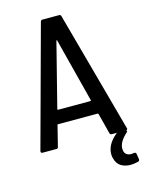

<svg xmlns="http://www.w3.org/2000/svg" viewBox="-130 -778 794 1045"><g transform="rotate(-15 266.5 -256.0)"><path d="M406 -9 376 -125Q375 -128 371 -128H150Q145 -128 145 -125L116 -9Q115 0 105 0H27Q22 0 19.5 -3Q17 -6 18 -11L203 -691Q205 -700 214 -700H308Q317 -700 319 -691L505 -11L506 -8Q506 0 496 0H417Q408 0 406 -9ZM170 -204H351Q353 -204 354.5 -205.5Q356 -207 355 -208L262 -570Q261 -572 260 -572Q259 -572 258 -570L166 -208Q165 -207 166.5 -205.5Q168 -204 170 -204ZM525 172Q525 179 517 182Q493 188 474 188Q443 188 420 174Q397 160 389 127Q386 117 386 105Q386 52 438 7L442 3Q445 0 452 0H494Q502 0 502 5Q502 9 498 12Q452 53 452 91Q452 112 463 122Q474 132 492 132Q498 132 508 130H510Q518 130 520 138L525 170Z"/></g></svg>

Font: Barlow Semi Condensed Medium
Style: Regular
Weight: 500
Width: 4
Designer: Jeremy Tribby
Foundry: Tribby Type
Version: Version 1.422; ttfautohint (v1.8)